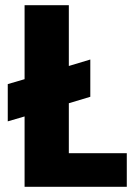

<svg xmlns="http://www.w3.org/2000/svg" viewBox="-20 -722 525 742"><path d="M246 -130C246 -130 246 -323 246 -323C246 -323 329 -348 329 -348C329 -348 329 -492 329 -492C329 -492 246 -467 246 -467C246 -467 246 -702 246 -702C246 -702 75 -702 75 -702C75 -702 75 -416 75 -416C75 -416 10 -397 10 -397C10 -397 10 -253 10 -253C10 -253 75 -272 75 -272C75 -272 75 0 75 0C75 0 470 0 470 0C470 0 470 -130 470 -130C470 -130 246 -130 246 -130Z"/></svg>

Font: Girnar Poppins
Style: Bold
Weight: 500
Designer: Ninad Kale (Devanagari), Jonny Pinhorn (Latin)
Foundry: Indian Type Foundry
Version: ""